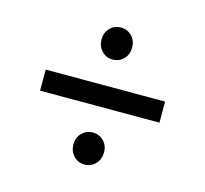

<svg xmlns="http://www.w3.org/2000/svg" viewBox="-81 -698 744 696"><g transform="rotate(15 291.0 -350.0)"><path d="M291 -487Q267 -487 250.5 -504.5Q234 -522 234 -547Q234 -573 250.5 -590Q267 -607 291 -607Q316 -607 332.5 -590Q349 -573 349 -547Q349 -521 332.5 -504Q316 -487 291 -487ZM67 -310V-389H515V-310ZM291 -93Q267 -93 250.5 -110.5Q234 -128 234 -154Q234 -179 250.5 -196Q267 -213 291 -213Q316 -213 332.5 -196Q349 -179 349 -154Q349 -128 332.5 -110.5Q316 -93 291 -93Z"/></g></svg>

Font: Montserrat
Style: Regular
Weight: 500
Designer: Julieta Ulanovsky
Foundry: Julieta Ulanovsky
Version: Version 7.200;PS 007.200;hotconv 1.0.88;makeotf.lib2.5.64775